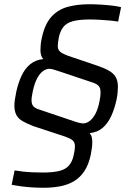

<svg xmlns="http://www.w3.org/2000/svg" viewBox="-20 -716 623 907"><path d="M186 171Q157 171 128 169Q99 167 74.5 163.5Q50 160 35 157L49 89Q66 92 88 94.5Q110 97 135 98Q160 99 183 99Q231 99 260.5 91.5Q290 84 306 65.5Q322 47 328 17Q331 5 332.5 -5.5Q334 -16 334 -25Q334 -45 322 -54Q310 -63 287 -71L138 -120Q107 -132 87 -143.5Q67 -155 57.5 -172.5Q48 -190 48 -218Q48 -230 50.5 -247Q53 -264 57 -283Q66 -324 81.5 -357.5Q97 -391 122 -412Q147 -433 184 -437Q177 -445 174 -456Q171 -467 171 -480Q171 -493 172.5 -507.5Q174 -522 178 -539Q192 -603 223 -637Q254 -671 299.5 -683.5Q345 -696 402 -696Q430 -696 459.5 -694Q489 -692 513.5 -689Q538 -686 552 -682L538 -614Q522 -617 499.5 -619Q477 -621 452 -622.5Q427 -624 404 -624Q355 -624 325 -616Q295 -608 280 -589.5Q265 -571 258 -540Q256 -528 254.5 -518Q253 -508 253 -500Q253 -486 258.5 -478Q264 -470 274.5 -464.5Q285 -459 300 -453L439 -406Q474 -394 495.5 -381.5Q517 -369 527 -351.5Q537 -334 537 -305Q537 -293 535.5 -277.5Q534 -262 530 -243Q521 -202 505.5 -168Q490 -134 465.5 -112.5Q441 -91 403 -87Q411 -79 413.5 -68Q416 -57 416 -44Q416 -31 414 -17Q412 -3 409 14Q399 62 378.5 92.5Q358 123 329.5 140Q301 157 264.5 164Q228 171 186 171ZM372 -133Q388 -133 403 -144Q418 -155 430.5 -178Q443 -201 450 -237Q453 -251 454 -261Q455 -271 455 -280Q455 -300 446.5 -309.5Q438 -319 421 -325L257 -380Q241 -385 231 -388Q221 -391 213 -391Q198 -391 183 -380Q168 -369 156 -347Q144 -325 136 -290Q133 -275 131 -264Q129 -253 129 -243Q129 -223 138 -213.5Q147 -204 167 -198L330 -143Q344 -138 355.5 -135.5Q367 -133 372 -133Z"/></svg>

Font: Saira SemiCondensed
Style: Italic
Weight: 400
Width: 4
Italic angle: -12°
Designer: Hector Gatti with collaboration of the Omnibus-Type team
Foundry: Omnibus-Type
Version: Version 1.101